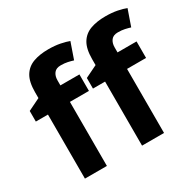

<svg xmlns="http://www.w3.org/2000/svg" viewBox="-164 -946 1146 1127"><g transform="rotate(-30 409.5 -382.5)"><path d="M379.9 -434.1H251V0H102.1V-434.1H20V-505.9L102.1 -545.9V-585.9Q102.1 -655.8 125.7 -694.6Q149.4 -733.4 192.6 -749.3Q235.8 -765.1 294.9 -765.1Q338.4 -765.1 374 -758.1Q409.7 -751 432.1 -742.2L394 -632.8Q377 -638.2 356.9 -642.6Q336.9 -647 311 -647Q279.8 -647 265.4 -628.2Q251 -609.4 251 -580.1V-545.9H379.9ZM767.1 -434.1H638.2V0H489.3V-434.1H407.2V-505.9L489.3 -545.9V-585.9Q489.3 -655.8 512.9 -694.6Q536.6 -733.4 579.8 -749.3Q623 -765.1 682.1 -765.1Q725.6 -765.1 761.2 -758.1Q796.9 -751 819.3 -742.2L781.2 -632.8Q764.2 -638.2 744.1 -642.6Q724.1 -647 698.2 -647Q667 -647 652.6 -628.2Q638.2 -609.4 638.2 -580.1V-545.9H767.1Z"/></g></svg>

Font: Open Sans
Style: Bold
Weight: 700
Designer: Monotype Design Team
Foundry: Monotype Imaging Inc.
Version: Version 3.000; ttfautohint (v1.8.4)